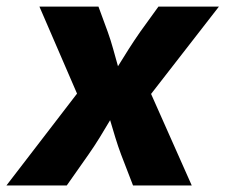

<svg xmlns="http://www.w3.org/2000/svg" viewBox="-50 -566 688 586"><path d="M-30.3 0 185.1 -280.3 70.3 -545.9H250.5L278.8 -468.8Q288.1 -442.9 295.4 -416.5Q302.7 -390.1 310.1 -363.8Q326.2 -390.1 343 -416.5Q359.9 -442.9 377.9 -468.8L433.6 -545.9H618.2L411.1 -279.3L535.2 0H356L319.8 -93.8Q310.1 -119.6 302 -146.2Q293.9 -172.9 286.1 -199.2Q270.5 -172.9 254.2 -146.2Q237.8 -119.6 219.7 -93.8L153.8 0Z"/></svg>

Font: Inter Extra Bold
Style: Italic
Weight: 800
Italic angle: -9.39999°
Designer: Rasmus Andersson
Foundry: rsms
Version: Version 4.000;git-3c8e0fc